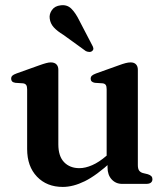

<svg xmlns="http://www.w3.org/2000/svg" viewBox="-20 -725 658 757"><path d="M404 -65V-93.5L400.5 -96V-373Q400.5 -385 396.8 -390.2Q393 -395.5 384.5 -396.5L354 -398.5Q345.5 -400 341.5 -404Q337.5 -408 337.5 -414.5Q337.5 -422 342.2 -426.5Q347 -431 359 -435.5L447 -467Q464.5 -473.5 475.2 -476.2Q486 -479 495 -479Q509 -479 516.2 -471.2Q523.5 -463.5 523.5 -450V-74.5Q523.5 -60 528.2 -53Q533 -46 542.5 -43L563 -38Q572.5 -35 576.8 -30.2Q581 -25.5 581 -18.5Q581 -10 575 -5Q569 0 556 0H461.5Q436.5 0 420.2 -17.8Q404 -35.5 404 -65ZM87 -137.5V-373Q87 -385 83 -390.2Q79 -395.5 70.5 -396.5L40.5 -398.5Q31.5 -400 27.8 -404Q24 -408 24 -414.5Q24 -422 28.5 -426.5Q33 -431 45.5 -435.5L133.5 -467Q151.5 -473.5 162 -476.2Q172.5 -479 180 -479Q195 -479 202.5 -471.2Q210 -463.5 210 -450V-156Q210 -109 232.8 -85.5Q255.5 -62 293 -62Q316.5 -62 343.5 -73.8Q370.5 -85.5 400 -111L420.5 -129L442 -107.5L421 -89Q360 -33 314.2 -10.5Q268.5 12 227.5 12Q164.5 12 125.8 -28.5Q87 -69 87 -137.5ZM293 -643.5 343 -547.5Q347 -541 348 -535Q349 -529 344 -524.5Q339.5 -520 332.2 -520.2Q325 -520.5 318.5 -523.5L230 -587.5Q206 -602 192.2 -617Q178.5 -632 176 -652Q173.5 -669.5 184.8 -685.5Q196 -701.5 219 -704Q244.5 -707.5 261.5 -690.5Q278.5 -673.5 293 -643.5Z"/></svg>

Font: Fraunces Medium
Style: Regular
Weight: 500
Version: Version 1.000;[b76b70a41]